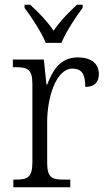

<svg xmlns="http://www.w3.org/2000/svg" viewBox="-20 -786 449 806"><path d="M172 -606H238C256 -651 298 -715 327 -753V-766H303C264 -730 233 -698 205 -657C177 -698 146 -730 107 -766H83V-753C112 -715 154 -651 172 -606ZM36 0H275V-32H250C200 -32 178 -38 178 -103V-275C178 -373 214 -498 284 -498C324 -498 338 -474 338 -421C379 -421 395 -444 395 -475C395 -517 365 -545 307 -545C231 -545 201 -489 178 -431H175L164 -536H34V-504H41C95 -504 116 -497 116 -433V-106C116 -39 94 -32 44 -32H36Z"/></svg>

Font: Noto Serif Myanmar SemiCondensed Light
Style: Regular
Weight: 300
Width: 4
Designer: Ben Mitchell and the Monotype Design Team
Foundry: Monotype Imaging Inc.
Version: Version 2.106